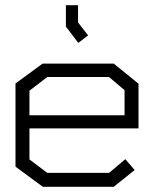

<svg xmlns="http://www.w3.org/2000/svg" viewBox="-20 -723 596 743"><path d="M94 -226V-106L163 -54H402L465 -107L501 -65L420 0H146L40 -78V-400L145 -477H420L516 -399V-226ZM462 -374 402 -425H163L94 -372V-277H462ZM235 -620V-703H282V-636L321 -586L283 -557Z"/></svg>

Font: Turret Road
Style: Regular
Weight: 400
Designer: Noponies
Foundry: Noponies
Version: Version 1.001; ttfautohint (v1.8)